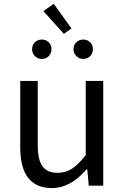

<svg xmlns="http://www.w3.org/2000/svg" viewBox="-20 -963 646 996"><path d="M250 12.7Q85 12.7 85 -199.2V-543H175.8V-210Q175.8 -134.8 200.2 -100.6Q224.6 -66.4 278.3 -66.4Q319.3 -66.4 352.5 -87.4Q385.7 -108.4 424.8 -158.2V-543H515.6V0H440.4L432.6 -85H429.7Q344.7 12.7 250 12.7ZM311.5 -787.1 205.1 -905.3 258.8 -943.4 350.6 -815.4ZM232.9 -671.9Q218.8 -657.2 197.3 -657.2Q175.8 -657.2 161.1 -671.9Q146.5 -686.5 146.5 -708Q146.5 -729.5 161.1 -743.7Q175.8 -757.8 197.3 -757.8Q218.8 -757.8 232.9 -743.7Q247.1 -729.5 247.1 -708Q247.1 -686.5 232.9 -671.9ZM447.8 -671.9Q433.6 -657.2 412.1 -657.2Q390.6 -657.2 376 -671.9Q361.3 -686.5 361.3 -708Q361.3 -729.5 376 -743.7Q390.6 -757.8 412.1 -757.8Q433.6 -757.8 447.8 -743.7Q461.9 -729.5 461.9 -708Q461.9 -686.5 447.8 -671.9Z"/></svg>

Font: GenYoGothic TW TTF Regular
Style: Regular
Weight: 400
Version: Version 1.300